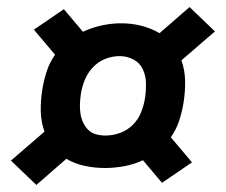

<svg xmlns="http://www.w3.org/2000/svg" viewBox="-20 -612 640 544"><path d="M83 -88 11 -157 106 -239Q96 -267 95.5 -297.5Q95 -328 100 -359Q104 -384 112 -409Q120 -434 136 -457L76 -528L161 -586L215 -522Q241 -534 268.5 -540Q296 -546 323 -546Q353 -546 380.5 -539Q408 -532 432 -518L517 -592L589 -523L494 -441Q504 -413 504.5 -382.5Q505 -352 500 -321Q496 -296 488 -271Q480 -246 464 -223L524 -152L439 -94L385 -158Q359 -146 331.5 -141Q304 -136 277 -136Q248 -136 220 -142Q192 -148 168 -162ZM279 -228Q300 -228 320.5 -235.5Q341 -243 356.5 -258.5Q372 -274 380 -294.5Q388 -315 391 -335Q394 -356 393.5 -377Q393 -398 384.5 -416Q376 -434 358 -443.5Q340 -453 319 -453Q298 -453 278 -445Q258 -437 243 -421Q228 -405 220 -385Q212 -365 209 -345Q207 -331 206.5 -317Q206 -303 208 -290Q210 -277 215.5 -265Q221 -253 230 -244Q239 -235 252 -231.5Q265 -228 279 -228Z"/></svg>

Font: Iosevka Curly Slab HvEx
Style: Italic
Weight: 900
Width: 7
Italic angle: -9°
Monospace: yes
Designer: Belleve Invis
Foundry: Belleve Invis
Version: Version 11.1.0; ttfautohint (v1.8.3)